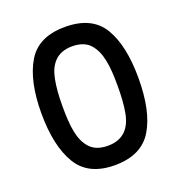

<svg xmlns="http://www.w3.org/2000/svg" viewBox="-133 -855 907 966"><g transform="rotate(-20 320.5 -372.0)"><path d="M119 -101C158 -35 225 -2 320 -2C415 -2 483 -35 522 -101C561 -166 580 -257 580 -374C580 -489 561 -580 522 -645C483 -710 415 -742 320 -742C225 -742 158 -710 119 -645C80 -580 60 -489 60 -374C60 -257 80 -166 119 -101ZM172 -374C172 -428 176 -474 183 -511C197 -586 236 -638 320 -638C362 -638 394 -626 415 -603C458 -555 468 -482 468 -374C468 -318 465 -271 458 -233C445 -157 404 -106 320 -106C278 -106 246 -118 225 -141C181 -188 172 -262 172 -374Z"/></g></svg>

Font: Poppins Medium
Style: Regular
Weight: 500
Designer: Ninad Kale (Devanagari), Jonny Pinhorn (Latin)
Foundry: Indian Type Foundry
Version: 4.004